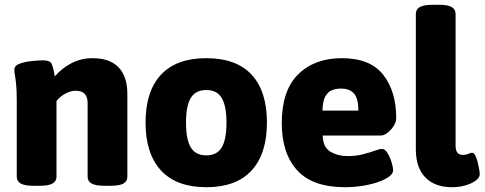

<svg xmlns="http://www.w3.org/2000/svg" viewBox="-20 -774 2024 802"><path d="M119 2Q83 2 66.5 -7.5Q50 -17 50 -36V-349Q50 -396 47.5 -421Q45 -446 42.5 -459Q40 -472 40 -483Q40 -500 62 -508Q84 -516 112.5 -519Q141 -522 160 -522Q188 -522 195 -508.5Q202 -495 209 -455Q237 -488 277.5 -509.5Q318 -531 367 -531Q438 -531 475 -493Q512 -455 512 -381V-36Q512 -17 496 -7.5Q480 2 443 2H415Q379 2 362.5 -7.5Q346 -17 346 -36V-344Q346 -395 296 -395Q275 -395 253 -383Q231 -371 216 -352V-36Q216 -17 199.5 -7.5Q183 2 147 2Z M842 8Q717 8 652.5 -62Q588 -132 588 -262Q588 -393 652.5 -462Q717 -531 842 -531Q967 -531 1031 -462Q1095 -393 1095 -262Q1095 -132 1031 -62Q967 8 842 8ZM842 -125Q886 -125 906 -158Q926 -191 926 -262Q926 -332 906 -365Q886 -398 842 -398Q797 -398 777 -365Q757 -332 757 -262Q757 -191 777 -158Q797 -125 842 -125Z M1421 8Q1286 8 1221.5 -62.5Q1157 -133 1157 -260Q1157 -396 1225.5 -463.5Q1294 -531 1408 -531Q1526 -531 1580.5 -462Q1635 -393 1635 -280Q1635 -265 1624.5 -248Q1614 -231 1599 -219.5Q1584 -208 1571 -208H1328Q1329 -159 1360 -140.5Q1391 -122 1433 -122Q1467 -122 1496 -129.5Q1525 -137 1545.5 -144.5Q1566 -152 1576 -152Q1588 -152 1598.5 -135Q1609 -118 1615.5 -96.5Q1622 -75 1622 -63Q1622 -44 1591.5 -27.5Q1561 -11 1515 -1.5Q1469 8 1421 8ZM1327 -312H1477Q1477 -362 1459 -383Q1441 -404 1404 -404Q1385 -404 1367.5 -397.5Q1350 -391 1339 -371.5Q1328 -352 1327 -312Z M1869 8Q1796 8 1756.5 -33Q1717 -74 1717 -150V-716Q1717 -735 1733.5 -744.5Q1750 -754 1786 -754H1814Q1851 -754 1867 -744.5Q1883 -735 1883 -716V-165Q1883 -127 1913 -127Q1927 -127 1936.5 -131.5Q1946 -136 1952 -136Q1959 -136 1965 -125Q1971 -114 1975 -98Q1979 -82 1981.5 -67.5Q1984 -53 1984 -47Q1984 -32 1967 -19.5Q1950 -7 1923.5 0.5Q1897 8 1869 8Z"/></svg>

Font: Asap ExtraBold
Style: Regular
Weight: 800
Designer: Pablo Cosgaya
Foundry: Omnibus-Type
Version: Version 3.001; ttfautohint (v1.8.4.7-5d5b)